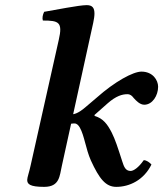

<svg xmlns="http://www.w3.org/2000/svg" viewBox="-20 -718 636 748"><path d="M221 -72 257 -236C262 -237 267 -237 271 -237C279 -237 286 -230 291 -221C309 -189 314 -138 334 -93C367 -21 392 10 433 10C484 10 540 -16 570 -77C563 -85 551 -94 540 -94C520 -65 500 -52 489 -52C469 -52 463 -68 456 -90C438 -146 429 -174 415 -202C399 -233 382 -257 349 -266L348 -270L400 -316C432 -344 456 -351 476 -351C488 -351 494 -345 501 -336C510 -326 525 -310 542 -310C574 -310 596 -346 596 -380C596 -406 575 -439 531 -439C499 -439 428 -401 356 -337L316 -303C301 -290 283 -276 265 -273L333 -583C340 -616 348 -645 348 -665C348 -686 341 -698 318 -698C287 -698 195 -679 152 -672C146 -660 144 -647 147 -638C209 -638 225 -632 209 -563L99 -72C94 -48 86 -27 86 -17C86 -1 96 10 152 10C213 10 212 -33 221 -72Z"/></svg>

Font: Libertinus Serif
Style: Bold Italic
Weight: 700
Italic angle: -12°
Designer: Philipp H. Poll, Khaled Hosny
Foundry: Caleb Maclennan
Version: Version 7.050;RELEASE